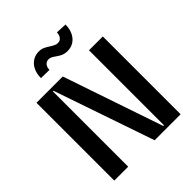

<svg xmlns="http://www.w3.org/2000/svg" viewBox="-258 -1115 1269 1269"><g transform="rotate(-45 377.0 -480.5)"><path d="M686.8 -727.3V0H443.9L202.4 -703.8H196.7V0H66.8V-727.3H312.5L551.1 -26.3H557.5V-727.3ZM203.1 -821.7Q203.1 -862.9 218 -893.5Q233 -924 258.9 -940.2Q284.8 -956.3 316.8 -956.7Q338.8 -956.7 354.9 -949.6Q371.1 -942.5 392.8 -928.3Q410.5 -916.9 422.1 -911.6Q433.6 -906.2 447.4 -906.2Q460.6 -906.2 470.3 -913.4Q480.1 -920.5 485.6 -932.7Q491.1 -945 491.5 -960.9L568.2 -957.4Q567.8 -916.2 552.7 -885.7Q537.6 -855.1 512.1 -839.3Q486.5 -823.5 454.5 -823.2Q437.1 -823.2 423.1 -827.4Q409.1 -831.7 399 -837.4Q388.8 -843 375.7 -852.3Q360.4 -863.6 349.4 -869Q338.4 -874.3 324.6 -874.3Q311.8 -874.3 301.8 -867.2Q291.9 -860.1 286.6 -848Q281.2 -835.9 281.2 -820.3Z"/></g></svg>

Font: Riot Sans
Style: Regular
Weight: 400
Designer: Rasmus Andersson
Foundry: rsms
Version: Version 3.005